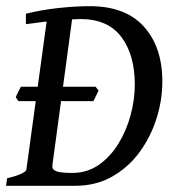

<svg xmlns="http://www.w3.org/2000/svg" viewBox="-21 -599 560 619"><path d="M296.9 -307.1 280.3 -272.9H38.6L29.8 -285.2Q32.2 -292 37.4 -302Q42.5 -312 46.4 -319.3H287.1ZM502.4 -335.9Q502.4 -276.4 483.6 -217Q464.8 -157.7 429 -108.6Q393.1 -59.6 340.8 -29.8Q288.6 0 221.2 0H-1.5L2 -24.4Q29.8 -30.8 46.4 -38.3Q63 -45.9 64 -51.8L129.4 -529.8L62.5 -521V-554.7Q113.8 -567.4 168 -573.2Q222.2 -579.1 268.6 -579.1Q383.3 -579.1 442.9 -513.2Q502.4 -447.3 502.4 -335.9ZM238.3 -537.6Q227.1 -537.6 211.4 -536.6L147.9 -66.4Q146 -53.2 159.2 -47.4Q172.4 -41.5 212.4 -41.5Q260.7 -41.5 298.1 -67.9Q335.4 -94.2 361.3 -136.7Q387.2 -179.2 400.4 -229Q413.6 -278.8 413.6 -326.2Q413.6 -422.4 370.1 -480Q326.7 -537.6 238.3 -537.6Z"/></svg>

Font: Dai Banna SIL
Style: Italic
Weight: 400
Italic angle: -11°
Designer: Victor Gaultney
Foundry: SIL International
Version: Version 4.000